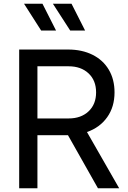

<svg xmlns="http://www.w3.org/2000/svg" viewBox="-20 -1011 688 1031"><path d="M83 -745H346Q420 -745 476.5 -717Q533 -689 564 -637Q595 -585 595 -515Q595 -437 555.5 -381.5Q516 -326 447 -302L620 0H506L345 -285H181V0H83ZM349 -375Q415 -375 455.5 -413Q496 -451 496 -515Q496 -579 455.5 -617Q415 -655 349 -655H181V-375ZM264 -991H364L437 -847H357ZM208 -991 281 -847H201L109 -991Z"/></svg>

Font: Eudoxus Sans Medium
Style: Regular
Weight: 500
Designer: Stijn de Vries
Foundry: tokotype
Version: Version 2.005